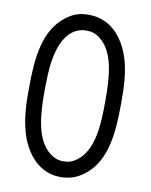

<svg xmlns="http://www.w3.org/2000/svg" viewBox="-85 -821 697 888"><g transform="rotate(10 263.0 -377.0)"><path d="M478 -381C478 -451 477 -513 459 -578C437 -658 379 -758 260 -758C218 -758 188 -748 154 -722C60 -651 46 -520 46 -377C46 -337 44 -253 65 -177C85 -101 143 4 260 4C299 4 335 -6 370 -33C468 -107 478 -246 478 -381ZM325 -92C303 -75 285 -70 260 -70C236 -70 218 -77 198 -92C123 -149 119 -279 119 -377C119 -384 119 -391 120 -416C121 -641 204 -684 260 -684C286 -684 305 -679 325 -663C400 -607 404 -481 404 -381C404 -278 401 -149 325 -92Z"/></g></svg>

Font: LS
Style: Regular
Weight: 400
Designer: BSozoo
Foundry: BSozoo
Version: Version 001.000